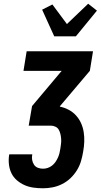

<svg xmlns="http://www.w3.org/2000/svg" viewBox="-20 -1010 540 1030"><path d="M211 0Q185 0 159.5 -3.5Q134 -7 111.5 -17Q89 -27 70.5 -43Q52 -59 41.5 -80.5Q31 -102 28 -127.5Q25 -153 29 -179L30 -182H153V-181Q150 -166 152.5 -152Q155 -138 162.5 -126.5Q170 -115 183 -110Q196 -105 211 -105Q223 -105 235.5 -109Q248 -113 259 -121.5Q270 -130 277.5 -141Q285 -152 290.5 -164Q296 -176 299 -188.5Q302 -201 304 -214Q306 -227 307.5 -240Q309 -253 308 -266Q307 -279 304 -291.5Q301 -304 295 -314.5Q289 -325 277 -330.5Q265 -336 252 -336H134L152 -441L311 -630H106L123 -735H479L462 -630L302 -441L301 -438Q326 -433 348.5 -421Q371 -409 387.5 -391Q404 -373 414.5 -350Q425 -327 429 -301.5Q433 -276 432 -249.5Q431 -223 426 -196Q422 -171 414.5 -145.5Q407 -120 392.5 -96.5Q378 -73 358 -54Q338 -35 313 -22.5Q288 -10 262 -5Q236 0 211 0ZM271 -815 206 -958 261 -986 339 -881 453 -990 500 -953 387 -815Z"/></svg>

Font: Iosevka Curly Extrabold
Style: Italic
Weight: 800
Italic angle: -9°
Monospace: yes
Designer: Belleve Invis
Foundry: Belleve Invis
Version: Version 22.1.2; ttfautohint (v1.8.4)